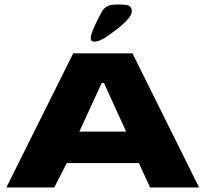

<svg xmlns="http://www.w3.org/2000/svg" viewBox="-20 -822 901 842"><path d="M8 0 301 -588H561L853 0H638L589 -107H273L218 0ZM328 -245H533L436 -458H426ZM378 -654Q378 -667 387.5 -690.5Q397 -714 409 -737.5Q421 -761 428 -773Q437 -787 450.5 -794.5Q464 -802 488 -802H509Q537 -802 547.5 -795.5Q558 -789 558 -773Q558 -757 538.5 -735.5Q519 -714 491.5 -693Q464 -672 438 -655Q427 -648 412.5 -643Q398 -638 388 -640Q378 -642 378 -654Z"/></svg>

Font: Goldman
Style: Bold
Weight: 700
Designer: Jaikishan Patel
Version: Version 1.000; ttfautohint (v1.8.3)